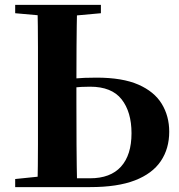

<svg xmlns="http://www.w3.org/2000/svg" viewBox="-20 -764 731 784"><path d="M214 0V-36H348Q431 -36 474 -83.5Q517 -131 517 -220Q517 -307 476.5 -358.5Q436 -410 348 -410Q312 -410 278.5 -406.5Q245 -403 213 -395V-432Q246 -440 284 -443.5Q322 -447 374 -447Q480 -447 545 -418.5Q610 -390 640.5 -340Q671 -290 671 -226Q671 -157 636.5 -106Q602 -55 531 -27.5Q460 0 348 0ZM133 0Q135 -87 135 -174.5Q135 -262 135 -349V-394Q135 -483 135 -570.5Q135 -658 133 -744H295Q293 -657 292.5 -573.5Q292 -490 292 -423V-349Q292 -260 292.5 -173Q293 -86 295 0ZM42 -710V-744H392V-710L238 -696H199ZM42 0V-33L198 -49H214V0Z"/></svg>

Font: Noto Serif JP ExtraBold
Style: Regular
Weight: 800
Designer: Ryoko NISHIZUKA 西塚涼子 (kana & ideographs); Frank Grießhammer (Latin, Greek & Cyrillic); Wenlong ZHANG 张文龙 (bopomofo); San
Foundry: Adobe
Version: Version 2.003-H1;hotconv 1.1.1;makeotfexe 2.6.0